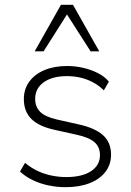

<svg xmlns="http://www.w3.org/2000/svg" viewBox="-20 -769 545 797"><path d="M252 8Q216 8 180.5 0.5Q145 -7 114.5 -22Q84 -37 63 -57L84 -93Q109 -72 137 -59Q165 -46 195 -40Q225 -34 255 -34Q321 -34 358 -58.5Q395 -83 395 -125Q395 -159 372 -179Q349 -199 297 -210L207 -230Q142 -244 110.5 -275Q79 -306 79 -358Q79 -399 101.5 -430Q124 -461 164.5 -478Q205 -495 259 -495Q292 -495 325 -487.5Q358 -480 386.5 -465.5Q415 -451 432 -430L411 -394Q391 -414 365.5 -427.5Q340 -441 313 -447Q286 -453 258 -453Q197 -453 161.5 -427.5Q126 -402 126 -359Q126 -325 147 -304.5Q168 -284 216 -273L305 -253Q374 -238 407.5 -208Q441 -178 441 -127Q441 -86 417.5 -55.5Q394 -25 351.5 -8.5Q309 8 252 8ZM124 -556 233 -749H283L392 -556H356L258 -709L161 -556Z"/></svg>

Font: Nunito Sans 10pt ExtraLight
Style: Regular
Weight: 250
Designer: Vernon Adams
Foundry: Vernon Adams
Version: Version 3.101;gftools[0.9.27]